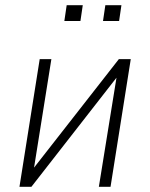

<svg xmlns="http://www.w3.org/2000/svg" viewBox="-20 -720 578 740"><path d="M55 0 133 -492H178L110 -66H105L438 -492H484L406 0H361L430 -427H434L101 0ZM377 -639 386 -700H448L439 -639ZM228 -639 237 -700H299L290 -639Z"/></svg>

Font: Nunito Sans 7pt Condensed ExtraLight
Style: Italic
Weight: 250
Width: 3
Italic angle: -9°
Designer: Vernon Adams
Foundry: Vernon Adams
Version: Version 3.101;gftools[0.9.27]